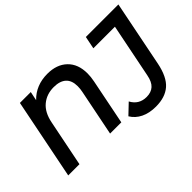

<svg xmlns="http://www.w3.org/2000/svg" viewBox="-124 -1086 1573 1573"><g transform="rotate(-45 662.0 -300.0)"><path d="M744 -479Q744 -440 735 -395L656 0H526L606 -399Q613 -431 613 -462Q613 -529 576 -562.5Q539 -596 468 -596Q386 -596 328.5 -548Q271 -500 252 -403L171 0H41L181 -700H307L291 -622Q376 -710 509 -710Q617 -710 680.5 -649Q744 -588 744 -479ZM732 6 820 -78Q862 0 950 0Q1003 0 1035 -29Q1067 -58 1079 -122L1173 -591H923L945 -700H1322L1208 -129Q1182 0 1119 55Q1056 110 948 110Q872 110 817 83Q762 56 732 6Z"/></g></svg>

Font: Montserrat Alternates SemiBold
Style: Italic
Weight: 600
Italic angle: -11.3°
Designer: Julieta Ulanovsky
Foundry: Julieta Ulanovsky
Version: Version 7.200